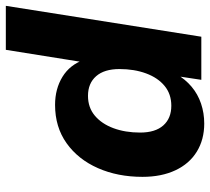

<svg xmlns="http://www.w3.org/2000/svg" viewBox="-60 -490 721 659"><g transform="rotate(90 300.5 -160.5)"><path d="M-9 180 97 -491H245L232 -405H225Q243 -436 268.5 -457.5Q294 -479 326.5 -490Q359 -501 395 -501Q450 -501 491.5 -475.5Q533 -450 555.5 -402Q578 -354 578 -289Q578 -204 548 -136Q518 -68 462.5 -28.5Q407 11 331 11Q276 11 234.5 -14.5Q193 -40 176 -89H185L142 180ZM300 -102Q340 -102 368 -125.5Q396 -149 411 -189.5Q426 -230 426 -281Q426 -333 401.5 -360.5Q377 -388 334 -388Q294 -388 266 -365Q238 -342 223 -301.5Q208 -261 208 -210Q208 -158 232.5 -130Q257 -102 300 -102Z"/></g></svg>

Font: Nunito Sans 12pt ExtraLight 12pt ExtraBold
Style: Italic
Weight: 800
Italic angle: -9°
Version: Version 3.101;gftools[0.9.27]